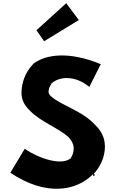

<svg xmlns="http://www.w3.org/2000/svg" viewBox="-20 -1172 726 1206"><path d="M135 -237 45 -87C270 64 457 25 557 -71L564 -77V-68H574V-78H567C613 -127 639 -189 639 -251C639 -309 615 -350 580 -385L573 -392C492 -479 353 -515 300 -568H299C292 -575 285 -584 285 -595C285 -614 292 -628 302 -644V-647L304 -648C349 -690 448 -703 541 -626L613 -769C411 -852 269 -830 191 -773L184 -765C139 -717 115 -652 115 -588C115 -547 132 -513 161 -484L169 -476C234 -407 353 -366 414 -307L416 -305V-304C431 -287 443 -265 443 -240C443 -217 436 -198 427 -184V-181L426 -179C367 -128 224 -177 135 -237ZM209 -982 257 -913 475 -1046 396 -1152ZM565 -78H566Z"/></svg>

Font: Hussar Woodtype
Style: SeBd
Weight: 900
Foundry: Cannot Into Space Fonts
Version: Version 1.07